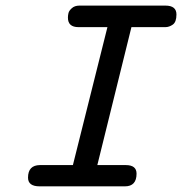

<svg xmlns="http://www.w3.org/2000/svg" viewBox="-20 -659 644 679"><path d="M79.1 -30.8Q79.1 -74.7 121.1 -75.2H237.8L359.9 -563H257.8Q219.7 -563 220.2 -597.2Q220.2 -605 222.2 -613Q224.1 -621.1 234.1 -630.1Q244.1 -639.2 261.2 -639.2H564.9Q604 -639.2 604 -607.9Q604 -581.1 591.1 -572Q578.1 -563 564.9 -563H444.8L324.2 -75.2H424.8Q462.9 -75.2 462.9 -44.9Q462.9 0 421.9 0H120.1Q79.1 0 79.1 -30.8Z"/></svg>

Font: CMU Typewriter Text
Style: BoldItalic
Weight: 700
Italic angle: -14.04°
Version: Version 0.7.0